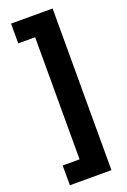

<svg xmlns="http://www.w3.org/2000/svg" viewBox="-188 -858 751 1133"><g transform="rotate(-20 187.5 -291.5)"><path d="M42 92V216H303V-799H42V-675H148V92Z"/></g></svg>

Font: Noto Sans Sinhala Black
Style: Regular
Weight: 900
Designer: Jelle Bosma - Monotype Design Team
Foundry: Monotype Imaging Inc.
Version: Version 2.006